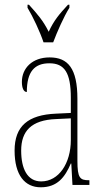

<svg xmlns="http://www.w3.org/2000/svg" viewBox="-20 -786 440 816"><path d="M165 -606H206C223 -651 251 -715 275 -753V-766H269C232 -726 209 -699 187 -651C163 -699 139 -726 103 -766H97V-753C120 -715 150 -651 165 -606ZM153 10C224 10 256 -33 281 -91H283L288 0H360V-20H358C320 -20 309 -29 309 -103V-366C309 -495 269 -542 191 -542C117 -542 73 -496 73 -438C73 -411 81 -395 94 -395C94 -482 127 -517 190 -517C254 -517 281 -477 281 -371V-306L218 -303C99 -298 42 -250 42 -146C42 -41 86 10 153 10ZM155 -15C96 -15 70 -69 70 -146C70 -228 112 -276 219 -280L281 -283V-191C281 -92 230 -15 155 -15Z"/></svg>

Font: Noto Serif Bengali ExtraCondensed Thin
Style: Regular
Weight: 100
Width: 2
Designer: Juan Bruce, Universal Thirst, Indian Type Foundry and the Monotype Design Team.
Foundry: Monotype Imaging Inc.
Version: Version 2.003